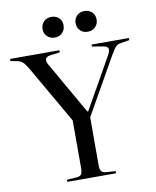

<svg xmlns="http://www.w3.org/2000/svg" viewBox="-108 -996 868 1070"><g transform="rotate(-10 326.0 -460.5)"><path d="M185 0V-12L243 -16Q262 -18 268 -28.5Q274 -39 274 -67V-332L87 -657Q71 -684 59 -695.5Q47 -707 27 -711L-10 -718V-730H269V-718L214 -711Q170 -705 195 -661L363 -367H368L532 -657Q544 -679 541 -691.5Q538 -704 515 -708L451 -719V-730H662V-718L613 -710Q597 -708 586.5 -698.5Q576 -689 556 -655L373 -332V-63Q373 -38 379.5 -28Q386 -18 405 -16L461 -12V0ZM443 -804Q417 -804 400.5 -820.5Q384 -837 384 -862Q384 -888 400.5 -904.5Q417 -921 443 -921Q469 -921 486 -905Q503 -889 503 -863Q503 -838 486 -821Q469 -804 443 -804ZM256 -804Q231 -804 214 -820.5Q197 -837 197 -862Q197 -888 214 -904.5Q231 -921 256 -921Q283 -921 299.5 -905Q316 -889 316 -863Q316 -838 299.5 -821Q283 -804 256 -804Z"/></g></svg>

Font: Display Regular
Style: Regular
Weight: 400
Designer: Latin by Veronika Burian and Jose Scaglione. Greek by Irene Vlachou. Cyrillic by Vera Evstafieva.
Foundry: TypeTogether
Version: Version 3.002